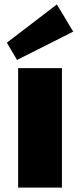

<svg xmlns="http://www.w3.org/2000/svg" viewBox="-20 -848 363 868"><path d="M260 -540V0H62V-540ZM311 -705 57 -577 11 -655 237 -828Z"/></svg>

Font: Pathway Extreme 8pt Thin 12pt ExtraBold
Style: Regular
Weight: 800
Version: Version 1.001;gftools[0.9.26]